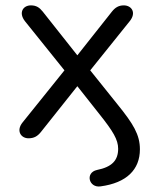

<svg xmlns="http://www.w3.org/2000/svg" viewBox="-20 -513 575 715"><path d="M355 181C451 168 501 119 501 43C501 -11 477 -51 417 -125L316 -251L463 -434C489 -466 470 -493 441 -493C422 -493 409 -485 397 -470L268 -307L139 -470C127 -485 115 -493 95 -493C66 -493 48 -466 73 -434L220 -251L64 -57C39 -26 58 2 86 2C106 2 119 -5 132 -21L268 -192L351 -87C401 -24 420 7 420 41C420 85 396 109 341 120C296 130 311 188 355 181Z"/></svg>

Font: SN Pro Book
Style: Regular
Weight: 350
Designer: Tobias Whetton
Foundry: Supernotes
Version: Version 1.003;Glyphs 3.3 (3324)